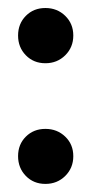

<svg xmlns="http://www.w3.org/2000/svg" viewBox="-20 -452 227 477"><path d="M44.2 -314.7Q24.9 -334.5 24.9 -363.8Q24.9 -393.1 44.2 -412.6Q63.5 -432.1 92.8 -432.1Q122.1 -432.1 142.1 -412.6Q162.1 -393.1 162.1 -363.8Q162.1 -334.5 142.1 -314.7Q122.1 -294.9 92.8 -294.9Q63.5 -294.9 44.2 -314.7ZM44.2 -14.9Q24.9 -34.7 24.9 -64Q24.9 -93.3 44.2 -112.5Q63.5 -131.8 92.8 -131.8Q122.1 -131.8 142.1 -112.5Q162.1 -93.3 162.1 -64Q162.1 -34.7 142.1 -14.9Q122.1 4.9 92.8 4.9Q63.5 4.9 44.2 -14.9Z"/></svg>

Font: Moniqa Black Display
Style: Regular
Weight: 900
Designer: Rajesh Rajput
Foundry: Rajesh Rajput
Version: Version 1.000